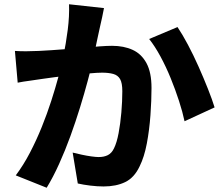

<svg xmlns="http://www.w3.org/2000/svg" viewBox="-20 -830 1040 901"><path d="M468 -792Q464 -772 459 -747.5Q454 -723 449 -703Q444 -679 438 -652.5Q432 -626 427 -600.5Q422 -575 417 -551Q407 -508 391.5 -450Q376 -392 355.5 -325.5Q335 -259 310.5 -191.5Q286 -124 257.5 -61Q229 2 199 51L54 -7Q90 -55 120.5 -113.5Q151 -172 176 -234Q201 -296 220.5 -356.5Q240 -417 254 -469Q268 -521 276 -559Q290 -628 298 -691Q306 -754 304 -810ZM813 -703Q836 -669 862 -620Q888 -571 912 -517Q936 -463 956 -412.5Q976 -362 987 -326L846 -261Q837 -304 820 -356.5Q803 -409 781 -463Q759 -517 733 -565Q707 -613 680 -647ZM50 -591Q78 -589 105.5 -589.5Q133 -590 162 -591Q187 -592 222 -594.5Q257 -597 296.5 -600Q336 -603 375.5 -606.5Q415 -610 449 -612.5Q483 -615 506 -615Q561 -615 602.5 -596Q644 -577 667.5 -533.5Q691 -490 691 -417Q691 -359 686 -289.5Q681 -220 669 -156.5Q657 -93 635 -49Q610 4 567.5 24.5Q525 45 466 45Q437 45 404 41Q371 37 345 31L321 -114Q341 -109 364 -104Q387 -99 409 -96Q431 -93 443 -93Q468 -93 486 -102Q504 -111 515 -134Q528 -160 536.5 -205Q545 -250 549.5 -302.5Q554 -355 554 -402Q554 -441 543.5 -459Q533 -477 511.5 -483Q490 -489 459 -489Q437 -489 399 -485.5Q361 -482 318 -477.5Q275 -473 238 -468Q201 -463 180 -460Q157 -456 122 -451.5Q87 -447 63 -442Z"/></svg>

Font: Noto Sans KR ExtraBold
Style: Regular
Weight: 800
Designer: Ryoko NISHIZUKA  (kana, bopomofo & ideographs); Paul D. Hunt (Latin, Greek & Cyrillic); Sandoll Communications , Soo-you
Foundry: Adobe
Version: Version 2.004-H2;hotconv 1.0.118;makeotfexe 2.5.65603